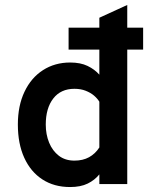

<svg xmlns="http://www.w3.org/2000/svg" viewBox="-20 -742 612 774"><path d="M262.5 12Q198 12 150.8 -18.8Q103.5 -49.5 77.8 -106Q52 -162.5 52 -240Q52 -316 78.8 -372.2Q105.5 -428.5 153.2 -459.2Q201 -490 263 -490Q304.5 -490 333 -476.2Q361.5 -462.5 380.5 -441V-542H256.5V-630.5H380.5V-670.5L493 -722V-630.5H557V-542H493V0H380.5V-39Q362 -16 333.5 -2Q305 12 262.5 12ZM280 -94.5Q314 -94.5 339 -108.2Q364 -122 380.5 -147.5V-332Q372.5 -345 358.8 -356.8Q345 -368.5 325.2 -376.2Q305.5 -384 280 -384Q225 -384 194.8 -345Q164.5 -306 164.5 -240Q164.5 -200 178 -167Q191.5 -134 217.2 -114.2Q243 -94.5 280 -94.5Z"/></svg>

Font: Overpass SemiBold
Style: Regular
Weight: 600
Designer: Delve Withrington, Dave Bailey, Thomas Jockin
Foundry: Delve Fonts LLC
Version: Version 4.000